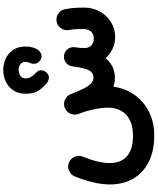

<svg xmlns="http://www.w3.org/2000/svg" viewBox="85 -750 961 1171"><g transform="rotate(-90 565.5 -164.5)"><path d="M26 24.7Q26 107.2 61.7 168Q97.4 228.9 164.1 262.3Q230.7 295.7 324.2 295.7Q413 295.7 480.5 257.7Q548.1 219.7 586.4 153.7Q624.8 87.6 624.8 3.9Q624.8 -43.5 612.5 -97.9Q600.2 -152.3 577.1 -212.9Q567.7 -237.5 542.8 -248.7Q517.8 -259.8 493.2 -250Q468.9 -240.6 457.9 -215.3Q447 -189.9 456.4 -165.3Q473.9 -121.2 484.1 -72.9Q494.4 -24.5 494.4 13.1Q494.4 60.3 474.7 94.8Q455 129.3 416.6 147.8Q378.2 166.3 322.8 166.3Q267.3 166.3 230.2 149.5Q193.1 132.7 174.7 101Q156.4 69.3 156.4 24.7Q156.4 -9.2 166.3 -50.9Q176.3 -92.7 195.7 -140.7Q205.6 -165.4 194.6 -190.2Q183.7 -215 159.1 -224.9Q134.8 -234.7 109.6 -223.8Q84.5 -212.9 74.6 -188.2Q50.3 -126.1 38.1 -73.7Q26 -21.4 26 24.7ZM456.4 -165.3Q500.6 -51.6 552.4 1.9Q604.2 55.4 675.9 55.4Q730 55.4 768.2 26Q806.4 -3.4 830 -58.2Q853.5 -112.9 862.9 -188.6Q866 -212.9 851.1 -232.4Q836.3 -252 812.7 -254.6Q788.5 -257.7 768.9 -242.7Q749.4 -227.7 746.3 -204.1Q740.2 -155 731.8 -126.9Q723.3 -98.8 710.5 -86.9Q697.8 -75 678.1 -75Q659.3 -75 644 -87.8Q628.8 -100.6 613 -130.8Q597.3 -161 577.1 -212.9Q567.4 -237.5 542.6 -248.7Q517.8 -259.8 493.2 -250Q468.5 -240.6 457.8 -215.3Q447 -189.9 456.4 -165.3ZM741.8 -138.4Q741.8 -101.9 755.4 -66.9Q769 -31.9 793.5 -3.8Q817.9 24.3 851.6 40.8Q885.3 57.4 924.9 57.4Q975.3 57.4 1016.1 32Q1056.9 6.7 1080.7 -36Q1104.6 -78.7 1104.6 -130.4Q1104.6 -155 1103.9 -172.8Q1103.1 -190.6 1101.3 -207.6Q1099.5 -224.7 1095.3 -247.6Q1090.8 -273.7 1068.5 -289.1Q1046.1 -304.4 1020 -299.8Q993.9 -295.3 978.6 -273.1Q963.3 -251 967.8 -224.9Q971.9 -203 973.1 -182.5Q974.2 -162 974.2 -138.4Q974.2 -109 959.2 -91Q944.2 -73 916.5 -73Q890.4 -73 874.1 -88.1Q857.9 -103.3 857.9 -129.3Q857.9 -144.8 858.9 -156.7Q860 -168.7 862.9 -188.2Q866.3 -212.2 851.7 -231.9Q837 -251.6 813.1 -254.6Q788.8 -257.7 769.1 -242.9Q749.4 -228 746.3 -204.5Q743 -183.5 742.4 -170.6Q741.8 -157.7 741.8 -138.4ZM579.3 -487.7Q579.3 -440.2 596.7 -413.1Q614 -386.1 637.2 -364.9Q651 -351.2 670.5 -347.5Q689.9 -343.9 704.7 -357.3Q713.9 -365.1 718.6 -376.5Q723.3 -387.8 722 -399.7Q720.8 -411.6 711.5 -420.8Q690.9 -441.7 682 -455.4Q673.1 -469.1 673.1 -487.7Q673.1 -507 659.3 -520.6Q645.5 -534.2 626.2 -534.2Q606.7 -534.2 593 -520.6Q579.3 -507 579.3 -487.7ZM579.3 -487.7Q579.3 -468.1 593 -454.5Q606.7 -440.8 626.2 -440.8Q645.5 -440.8 659.3 -454.5Q673.1 -468.1 673.1 -487.7Q673.1 -505 683.2 -515.4Q693.4 -525.8 708.4 -529.5Q723.5 -533.2 738.4 -530Q753.3 -526.9 763.4 -516.7Q773.6 -506.6 773.6 -489.7Q773.6 -470.6 787.2 -456.9Q800.9 -443.2 820.1 -443.2Q839.7 -443.2 853.5 -456.9Q867.3 -470.6 867.3 -489.7Q867.3 -535 846.6 -565.2Q825.9 -595.3 793 -610.4Q760 -625.4 723.3 -625.2Q686.6 -625 653.7 -609.8Q620.7 -594.6 600 -564Q579.3 -533.4 579.3 -487.7ZM766.4 -461.1Q759.3 -442 763.7 -425.4Q768.1 -408.7 784.9 -398.7Q806.9 -385.4 826.1 -395.8Q845.3 -406.2 853.9 -425.3Q858.8 -434.4 861.6 -445Q864.5 -455.6 865.9 -467Q867.3 -478.5 867.3 -489.7Q867.3 -509.4 853.5 -523Q839.7 -536.6 820.1 -536.6Q800.9 -536.6 787.2 -523Q773.6 -509.4 773.6 -489.7Q773.6 -481.6 771.6 -474.4Q769.7 -467.3 766.4 -461.1Z"/></g></svg>

Font: Mikhak VF
Style: Regular
Weight: 100
Designer: Amin Abedi
Version: Version 3.001